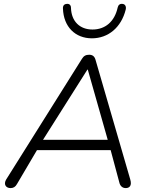

<svg xmlns="http://www.w3.org/2000/svg" viewBox="-20 -956 762 982"><path d="M34 6C48 6 59 0 67 -15L169 -188H546L590 -24C594 -5 606 6 623 6C642 6 656 -6 646 -39L468 -652C463 -668 453 -676 436 -676C419 -676 408 -670 399 -655L11 -37C-3 -12 11 6 34 6ZM427 -600H429L531 -241H200ZM450 -760C533 -760 600 -815 623 -907C627 -924 619 -935 607 -936C594 -938 585 -931 582 -918C566 -845 518 -805 453 -805C389 -805 345 -846 343 -916C343 -931 333 -938 321 -936C308 -935 301 -927 302 -912C305 -819 365 -760 450 -760Z"/></svg>

Font: SN Pro Light
Style: Italic
Weight: 300
Italic angle: -8.99998°
Designer: Tobias Whetton
Foundry: Supernotes
Version: Version 1.001;Glyphs 3.2 (3249)